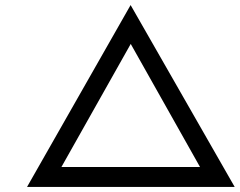

<svg xmlns="http://www.w3.org/2000/svg" viewBox="-20 -740 949 760"><path d="M87 0 497 -720 909 0ZM204 -45 168 -79H831L792 -43L488 -583H507Z"/></svg>

Font: Lexend Zetta Light
Style: Regular
Weight: 300
Designer: Bonnie Shaver-Troup, Thomas Jockin
Foundry: Lexend
Version: Version 1.007